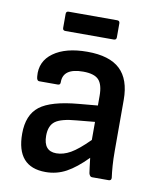

<svg xmlns="http://www.w3.org/2000/svg" viewBox="-77 -711 653 785"><g transform="rotate(10 249.5 -319.0)"><path d="M165 12Q44 12 44 -126Q44 -204 90.5 -240Q137 -276 251 -286L329 -293V-333Q329 -380 310.5 -399.5Q292 -419 246 -419Q162 -419 163 -360Q163 -349 153 -349H76Q65 -349 64 -367Q58 -429 108.5 -465.5Q159 -502 249 -502Q341 -502 385 -460.5Q429 -419 429 -334V-123Q429 -88 431 -61Q433 -34 436 -12Q437 0 425 0H356Q347 0 343 -14Q342 -21 339.5 -39.5Q337 -58 335 -77Q290 -31 250.5 -9.5Q211 12 165 12ZM142 -135Q142 -71 195 -71Q224 -71 254 -88Q284 -105 329 -150V-225L254 -218Q191 -213 166.5 -195Q142 -177 142 -135ZM145 -570Q134 -570 134 -581V-639Q134 -650 145 -650H346Q357 -650 357 -639V-581Q357 -570 346 -570Z"/></g></svg>

Font: Sofia Sans SemiBold
Style: Regular
Weight: 600
Designer: Botio Nikoltchev, Ani Petrova
Foundry: lettersoup
Version: Version 4.101; ttfautohint (v1.8.4.7-5d5b)